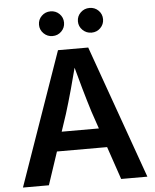

<svg xmlns="http://www.w3.org/2000/svg" viewBox="-61 -992 845 1044"><g transform="rotate(-5 361.0 -470.5)"><path d="M21.5 0 276.4 -727.5H441.4L700.7 0H557.6L428.7 -378.4Q410.2 -437.5 389.4 -510.5Q368.7 -583.5 343.3 -677.7H372.1Q347.7 -583 327.4 -509.5Q307.1 -436 289.1 -378.4L163.1 0ZM170.4 -179.2V-284.2H551.8V-179.2ZM466.8 -806.6Q438.5 -806.6 418.2 -826.4Q397.9 -846.2 397.9 -874Q397.9 -902.3 418.2 -921.9Q438.5 -941.4 466.8 -941.4Q495.6 -941.4 515.4 -921.9Q535.2 -902.3 535.2 -874Q535.2 -846.2 515.4 -826.4Q495.6 -806.6 466.8 -806.6ZM253.9 -806.6Q225.6 -806.6 205.6 -826.4Q185.5 -846.2 185.5 -874Q185.5 -902.3 205.6 -921.9Q225.6 -941.4 253.9 -941.4Q282.7 -941.4 302.5 -921.9Q322.3 -902.3 322.3 -874Q322.3 -846.2 302.5 -826.4Q282.7 -806.6 253.9 -806.6Z"/></g></svg>

Font: Inter 17pt SemiBold
Style: Regular
Weight: 600
Version: Version 4.001;git-66647c0bb